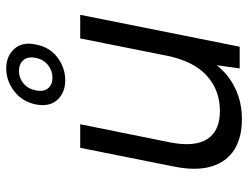

<svg xmlns="http://www.w3.org/2000/svg" viewBox="-108 -664 779 602"><g transform="rotate(-90 281.0 -362.5)"><path d="M436 0H368L378 -72Q348 -34 304.5 -13.5Q261 7 209 7Q151 7 113 -17Q75 -41 60.5 -89Q46 -137 61 -210L119 -500H193L136 -218Q121 -141 146.5 -101.5Q172 -62 235 -62Q300 -62 345.5 -103.5Q391 -145 408 -229L462 -500H536ZM443 -639Q435 -596 402.5 -571.5Q370 -547 331 -547Q292 -547 269.5 -571.5Q247 -596 255 -639Q264 -682 296.5 -707Q329 -732 368 -732Q406 -732 429 -707Q452 -682 443 -639ZM401 -639Q406 -664 394 -678Q382 -692 360 -692Q338 -692 321 -678Q304 -664 299 -639Q294 -615 305.5 -601Q317 -587 339 -587Q361 -587 378.5 -601Q396 -615 401 -639Z"/></g></svg>

Font: Albert Sans
Style: Italic
Weight: 400
Italic angle: -11.25°
Designer: Andreas Rasmussen
Foundry: a.Foundry
Version: Version 1.025